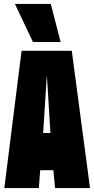

<svg xmlns="http://www.w3.org/2000/svg" viewBox="-20 -959 481 979"><path d="M2 0 90 -700H346L439 0H261L252 -91H185L178 0ZM200 -281H237L219 -577ZM148 -745 56 -939H239L289 -745Z"/></svg>

Font: Georama ExtraCondensed Black
Style: Regular
Weight: 900
Width: 2
Designer: Jean-Baptiste Levee
Foundry: Production Type
Version: Version 1.000